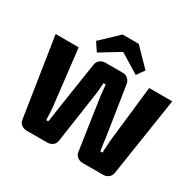

<svg xmlns="http://www.w3.org/2000/svg" viewBox="-191 -1135 1374 1349"><g transform="rotate(30 495.5 -461.0)"><path d="M968 -690 870 -51Q866 -28 847.5 -14Q829 0 805 0H640Q615 0 596.5 -14Q578 -28 575 -51L514 -463Q511 -487 509 -511Q507 -535 504 -559H486Q485 -535 482.5 -510.5Q480 -486 477 -462L417 -51Q414 -28 395 -14Q376 0 352 0H186Q161 0 142.5 -14Q124 -28 121 -51L22 -690H209L261 -241Q263 -217 264.5 -190Q266 -163 267 -133H284Q288 -158 292.5 -187Q297 -216 300 -242L360 -634Q363 -659 381 -674.5Q399 -690 424 -690H566Q591 -690 608.5 -674.5Q626 -659 630 -634L691 -240Q694 -214 698 -186Q702 -158 706 -133H724Q724 -159 726.5 -187Q729 -215 730 -239L781 -690ZM562 -922 697 -784 653 -722 500 -816H492L338 -722L292 -790L431 -922Z"/></g></svg>

Font: Exo 2 ExtraBold
Style: Regular
Weight: 800
Designer: Natanael Gama
Foundry: Natanael Gama
Version: Version 2.010